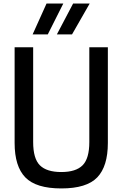

<svg xmlns="http://www.w3.org/2000/svg" viewBox="-20 -1045 687 1077"><path d="M483 -852ZM248 -852H163L241 -1025H335ZM384 -852H299L390 -1025H483ZM324 12Q182 12 122 -50Q62 -112 62 -243V-780H166V-248Q166 -155 204 -117.5Q242 -80 324 -80Q406 -80 443.5 -118Q481 -156 481 -248V-780H585V-243Q585 -112 525.5 -50Q466 12 324 12Z"/></svg>

Font: Tanohe Sans Medium
Style: Regular
Weight: 500
Designer: Village Type and Design LLC
Foundry: Cooper Hewitt Smithsonian Design Museum
Version: Version 1.00;September 29, 2021;FontCreator 13.0.0.2655 64-b